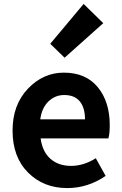

<svg xmlns="http://www.w3.org/2000/svg" viewBox="-20 -944 621 978"><path d="M322 14Q202 14 123 -65Q44 -144 44 -279Q44 -410 122 -492Q200 -574 305 -574Q417 -574 478 -500Q539 -426 539 -306Q539 -262 532 -239H187Q196 -171 237 -135Q278 -99 342 -99Q406 -99 468 -138L518 -48Q428 14 322 14ZM185 -336H413Q413 -395 386.5 -427.5Q360 -460 307 -460Q261 -460 227 -427.5Q193 -395 185 -336ZM309 -650 236 -721 406 -924 506 -826Z"/></svg>

Font: Noto Sans Korean Bold
Style: Bold
Weight: 700
Designer: Ryoko NISHIZUKA  (kana & ideographs); Paul D. Hunt (Latin, Greek & Cyrillic); Wenlong ZHANG  (bopomofo); Sandoll Communi
Foundry: Adobe Systems Incorporated
Version: Version 1.000;PS 1;hotconv 1.0.78;makeotf.lib2.5.61930